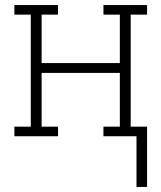

<svg xmlns="http://www.w3.org/2000/svg" viewBox="-20 -540 640 761"><path d="M521 201V0H390V-38H455V-251H145V-38H210V0H37V-38H102V-482H37V-520H210V-482H145V-290H455V-482H390V-520H563V-482H498V-38H563V201Z"/></svg>

Font: Iosevka Etoile Extralight
Style: Regular
Weight: 200
Designer: Belleve Invis
Foundry: Belleve Invis
Version: Version 22.1.2; ttfautohint (v1.8.4)